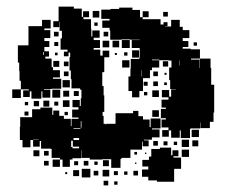

<svg xmlns="http://www.w3.org/2000/svg" viewBox="-20 -544 682 580"><path d="M72 -99H48V-121H40V-161H41V-190H77V-214H102V-219H138V-197H141V-210H159V-194H173V-185H194V-163H196V-185H217V-189H198V-213H217V-220H199V-242H221V-224H224V-247H245H226V-273H222V-277H196V-305H194V-331H190V-371H192V-385H187V-374H173V-388H184V-394H163V-428H184H167V-451H160V-478H159V-462H141V-480H157V-524H203V-518H227V-493H231V-510H249V-492H232V-486H255V-457H256V-434H259V-452H281V-430H263V-423H282V-399H263V-394H283V-376H290V-391H310V-371H295V-326H289V-310V-284H293V-256H295V-206H290V-194H293V-170H299V-168H301V-170H329V-202H382V-209H398V-193H412V-183H432V-160H435V-186H465V-156H439V-153H462V-129H439V-122H415V-120H429V-102H411V-116H409V-92H379H374V-67H347V-64H344V-37H316V-63H289V-62H251V-67H226V-90H225V-66H199V-62H161V-67H136V-94H133V-95H104V-118H100V-101H80V-121H97V-122H80V-121H72ZM401 -250H379V-269H368V-313H374V-337H375V-366H401V-370H403V-393H402V-399H378V-423H402V-424H373V-425H347V-424H313V-452H311V-460H289V-482H311V-487H286V-515H314V-517H340V-521H380V-514H403V-492H411V-510H429V-492H411V-486H435V-470V-486H465V-470H474V-477H486V-465H479V-464H497V-484H523V-463H532V-453H552V-429H532V-420H549V-402H532V-397H556V-395H584V-367H557V-364H583V-339H584V-367H616V-339H618V-309V-288H627V-234V-204H625V-176H614V-157H586V-174H585V-156H556V-155H554V-127H526V-150H523V-128H497V-150H490V-131H470V-151H489V-159H468V-183H481V-187H466V-215H481V-219H468V-243H489V-250H469V-272H491V-252H497V-274H511V-275H494V-302H491V-340H498V-361H490V-362H461V-364H439V-362H461V-340H439V-332H433V-308H412V-269H401ZM280 -491H260V-511H280ZM487 -494H473V-508H487ZM70 -251H50V-271H67V-274H43V-300H39V-329H38V-355H34V-407H66V-417V-465H107V-484H133V-458H114V-453H132V-429H114V-420H129V-402H114V-389H128V-373H117V-367H136V-341H140V-332H161V-310H140V-306H165V-276H136V-275H113V-273H132V-249H108V-268H105V-246H75V-268H70ZM275 -466H265V-476H275ZM307 -434H293V-448H307ZM157 -434H143V-448H157ZM372 -399H348V-423H372ZM340 -401H320V-421H340ZM310 -401H290V-421H310ZM156 -405H144V-417H156ZM575 -406H565V-416H575ZM401 -370H379V-392H401ZM112 -378V-387H110V-378ZM365 -376H355V-386H365ZM154 -377H146V-385H154ZM333 -378H327V-384H333ZM371 -340H349V-362H371ZM523 -346V-361H522V-346ZM159 -342H141V-360H159ZM488 -343H472V-359H488ZM187 -344H173V-358H187ZM407 -313V-332H406V-313ZM457 -314H443V-328H457ZM187 -314H173V-328H187ZM483 -318H477V-324H483ZM191 -280H169V-302H191ZM457 -284H443V-298H457ZM426 -285H414V-297H426ZM484 -287H476V-295H484ZM43 -248H17V-274H43ZM162 -249H138V-273H162ZM460 -251H440V-271H460ZM189 -252H171V-270H189ZM218 -254H203V-269H218ZM425 -256H415V-266H425ZM190 -221H170V-241H190ZM129 -222H111V-240H129ZM98 -223H82V-239H98ZM156 -225H144V-237H156ZM65 -226H55V-236H65ZM460 -191H440V-211H460ZM66 -195H54V-207H66ZM185 -196H175V-206H185ZM226 -158V-178H224V-158ZM202 -155H223V-157H202ZM581 -130H559V-152H581ZM202 -121H219V-127H202ZM551 -100H529V-122H551ZM579 -102H561V-120H579ZM199 -100V-96H219V-101H200V-119H195V-100ZM457 -104H443V-118H457ZM486 -105H474V-117H486ZM515 -106H505V-116H515ZM506 5H454V1H428V-10H409V-32H428V-41H410V-61H430V-43V-71H437V-94H463V-75V-98H497V-75H501V-90H519V-72H504V-68H527V-34H506ZM551 -70H529V-92H551ZM99 -72H81V-90H99ZM127 -74H113V-88H127ZM394 -77H386V-85H394ZM422 -79H418V-83H422ZM191 -40H169V-62H191ZM161 -40H139V-62H161ZM309 -42H291V-60H309ZM247 -44H233V-58H247ZM127 -44H113V-58H127ZM216 -45H204V-57H216ZM275 -46H265V-56H275ZM392 -49H388V-53H392ZM253 -8H227V-34H253ZM310 -11H290V-31H310ZM219 -12H201V-30H219ZM277 -14H263V-28H277ZM397 -14H383V-28H397ZM336 -15H324V-27H336ZM365 -16H355V-26H365ZM183 -18H177V-24H183ZM307 16H293V2H307ZM335 14H325V4H335Z"/></svg>

Font: Rubik Storm
Style: Regular
Weight: 400
Designer: Hubert and Fischer, NaN
Foundry: Hubert and Fischer, NaN
Version: Version 2.201